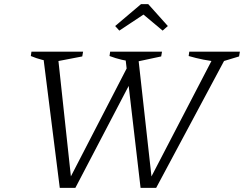

<svg xmlns="http://www.w3.org/2000/svg" viewBox="-20 -902 1172 922"><path d="M655 0 580 -643H642L710 -31H695L1013 -643H1074L730 0ZM267 0 186 -643H257L323 -31H308L601 -598L628 -547L342 0ZM235 -604Q209 -608 181.5 -615Q154 -622 128 -633L131 -654H379L375 -631ZM628 -604Q595 -608 565 -615Q535 -622 506 -633L509 -654H758L754 -631ZM1039 -604Q995 -608 957.5 -615.5Q920 -623 886 -633L889 -654H1132L1128 -631ZM692 -882 786 -777 761 -755 669 -832 553 -755 533 -777 657 -882Z"/></svg>

Font: Piazzolla 8pt ExtraLight
Style: Italic
Weight: 250
Italic angle: -11.3°
Designer: Juan Pablo del Peral
Foundry: Huerta Tipografica
Version: Version 2.001